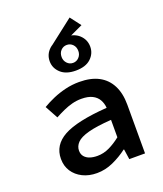

<svg xmlns="http://www.w3.org/2000/svg" viewBox="-157 -963 914 1077"><g transform="rotate(-20 300.0 -424.5)"><path d="M290 -730 240 -746 388 -861 436 -798ZM235 12Q187 12 150 -6.5Q113 -25 92 -57Q71 -89 71 -132Q71 -214 149.5 -257.5Q228 -301 410 -314Q408 -341 395.5 -363Q383 -385 358 -397.5Q333 -410 293 -410Q265 -410 238 -403Q211 -396 184.5 -384Q158 -372 132 -358L90 -435Q120 -453 156 -468.5Q192 -484 232 -493.5Q272 -503 314 -503Q383 -503 429.5 -478.5Q476 -454 500.5 -406.5Q525 -359 525 -291V0H431L422 -61H419Q380 -31 332.5 -9.5Q285 12 235 12ZM270 -78Q307 -78 341.5 -94.5Q376 -111 410 -138V-242Q322 -236 272 -222.5Q222 -209 202 -188Q182 -167 182 -141Q182 -119 194 -105Q206 -91 225.5 -84.5Q245 -78 270 -78ZM320 -569Q262 -569 230.5 -598Q199 -627 199 -668Q199 -710 230.5 -739Q262 -768 320 -768Q379 -768 410 -739Q441 -710 441 -668Q441 -627 410 -598Q379 -569 320 -569ZM320 -615Q341 -615 355.5 -630.5Q370 -646 370 -668Q370 -692 355.5 -707Q341 -722 320 -722Q299 -722 284.5 -707Q270 -692 270 -668Q270 -646 284.5 -630.5Q299 -615 320 -615Z"/></g></svg>

Font: Source Code Pro SemiBold
Style: Regular
Weight: 600
Monospace: yes
Designer: Paul D. Hunt, Teo Tuominen
Foundry: Adobe Systems Incorporated
Version: Version 1.018;hotconv 1.0.116;makeotfexe 2.5.65601